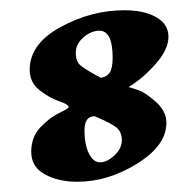

<svg xmlns="http://www.w3.org/2000/svg" viewBox="-20 -310 363 375"><path d="M165 -83Q145 -83 145 -55.5Q145 -28 153.5 -10.5Q162 7 175.5 7Q189 7 203.5 -6.5Q218 -20 218 -36Q218 -52 208 -60.5Q198 -69 165 -83ZM200 -198Q200 -250 174 -250Q158 -250 143 -237Q128 -224 128 -207Q128 -190 137.5 -182Q147 -174 177 -158Q189 -160 194.5 -168.5Q200 -177 200 -198ZM231 -140Q239 -138 251.5 -133.5Q264 -129 284.5 -111Q305 -93 305 -70Q305 -26 248 9.5Q191 45 131 45Q94 45 67.5 30.5Q41 16 41 -13.5Q41 -43 59.5 -62Q78 -81 96 -89.5Q114 -98 114 -101Q114 -106 95 -112.5Q76 -119 57 -134Q38 -149 38 -174Q38 -224 98 -257Q158 -290 223 -290Q261 -290 285 -276.5Q309 -263 309 -238Q309 -213 283 -184Q257 -155 231 -140Z"/></svg>

Font: Dr Sugiyama
Style: Regular
Weight: 400
Designer: Alejandro Paul
Foundry: Alejandro Paul
Version: Version 1.000